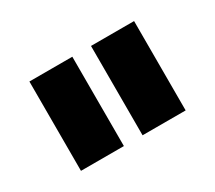

<svg xmlns="http://www.w3.org/2000/svg" viewBox="-67 -821 580 518"><g transform="rotate(-30 223.0 -562.0)"><path d="M60.1 -701.2H193.8V-422.9H60.1ZM252 -701.2H386.2V-422.9H252Z"/></g></svg>

Font: Montserrat-Arabic
Style: Bold
Weight: 700
Designer: Mohamed Gaber
Foundry: Kief Type Foundry
Version: Version 5.008;PS 005.008;hotconv 1.0.88;makeotf.lib2.5.64775